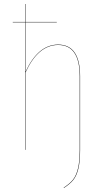

<svg xmlns="http://www.w3.org/2000/svg" viewBox="-20 -750 519 961"><path d="M271 -526.9Q380.9 -526.9 380.9 -368.2V1Q380.9 58.6 372.1 94.5Q363.3 130.4 346.9 150.6Q330.6 170.9 299.8 190.9L298.8 189Q329.1 169.4 345.2 149.4Q361.3 129.4 370.1 93.8Q378.9 58.1 378.9 1V-368.2Q378.9 -524.9 271 -524.9Q170.4 -524.9 107.9 -387.2V0H106V-638.2H43.9V-640.1H106V-730H107.9V-640.1H264.2V-638.2H107.9V-391.1Q170.9 -526.9 271 -526.9Z"/></svg>

Font: Fira Sans Compressed Two
Style: Regular
Weight: 100
Width: 1
Designer: Carrois Corporate & Edenspiekermann AG
Foundry: Carrois Corporate GbR & Edenspiekermann AG
Version: Version 4.203;PS 004.203;hotconv 1.0.88;makeotf.lib2.5.64775